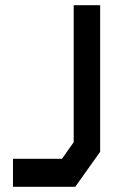

<svg xmlns="http://www.w3.org/2000/svg" viewBox="-20 -720 456 740"><path d="M270 0H30V-108H219L264 -172V-700H366V-135Z"/></svg>

Font: Turret Road ExtraBold
Style: Regular
Weight: 800
Designer: Noponies
Foundry: Noponies
Version: Version 1.001; ttfautohint (v1.8)